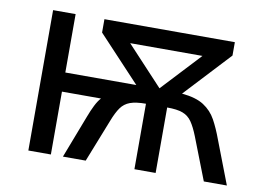

<svg xmlns="http://www.w3.org/2000/svg" viewBox="-63 -629 976 722"><g transform="rotate(10 424.5 -268.0)"><path d="M779 -536V-485L617 -311Q671 -306 701 -286.5Q731 -267 748 -236Q765 -205 780 -164L843 0H755L692 -162Q679 -195 665.5 -214.5Q652 -234 630.5 -242Q609 -250 571 -250V0H490V-250Q452 -250 430 -242Q408 -234 394.5 -215Q381 -196 368 -162L304 0H217L280 -164Q289 -188 299 -208Q309 -228 320 -240H171V0H85V-536H171V-313H442L281 -485V-536ZM668 -464H392L530 -316Z"/></g></svg>

Font: Noto Sans Historical
Style: Regular
Weight: 400
Designer: Monotype Design Team
Foundry: Monotype Imaging Inc.
Version: Version 2.013; ttfautohint (v1.8.4.7-5d5b)